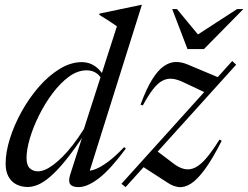

<svg xmlns="http://www.w3.org/2000/svg" viewBox="-20 -755 1015 785"><path d="M406 -409Q394 -441.5 376.2 -454.5Q358.5 -467.5 334.5 -467.5Q297.5 -467.5 262.2 -441.8Q227 -416 195.5 -374.2Q164 -332.5 140 -284.2Q116 -236 102.2 -189.8Q88.5 -143.5 88.5 -109Q88.5 -79.5 101.8 -67Q115 -54.5 135.5 -54.5Q148 -54.5 163.5 -60.8Q179 -67 197.2 -80.5Q215.5 -94 236 -114.5Q256.5 -135 278.2 -163Q300 -191 323 -227.5L458 -647.5Q449 -654 437.5 -661.5Q426 -669 413 -677.5Q400 -686 385.5 -694.5L387 -699.5L556.5 -735H560L342 -41.5L330 -57.5Q343.5 -54 366 -61.8Q388.5 -69.5 419 -91.5Q449.5 -113.5 487.5 -153.5L494.5 -147.5Q432 -63 384.8 -26.5Q337.5 10 301 10Q275.5 10 267 -2Q258.5 -14 267 -41L322 -212.5H329.5Q283.5 -142.5 247.8 -98.8Q212 -55 184 -31.5Q156 -8 134 0.8Q112 9.5 93.5 9.5Q67.5 9.5 47 -1Q26.5 -11.5 14.8 -32.8Q3 -54 3 -86Q3 -132.5 20.5 -188.2Q38 -244 68.5 -299Q99 -354 138.8 -399.8Q178.5 -445.5 223.8 -473.2Q269 -501 315 -501Q346 -501 371 -482.8Q396 -464.5 413 -428.5ZM476.5 -3.5 929.5 -505.5 945.5 -490.5 493.5 10ZM564 -324 554.5 -327Q578 -391 601.5 -429Q625 -467 649.2 -484Q673.5 -501 698.2 -501.5Q723 -502 749 -490.5L885 -433.5L833 -370L734.5 -416.5Q706.5 -430.5 685 -432.8Q663.5 -435 644.2 -425Q625 -415 605.8 -390.2Q586.5 -365.5 564 -324ZM663 -9.5 557 -78 614 -143.5 684 -90.5Q710.5 -69 733.8 -64Q757 -59 779.2 -70.5Q801.5 -82 825.5 -110.8Q849.5 -139.5 877.5 -184.5L886.5 -179.5Q849 -105.5 818 -63.2Q787 -21 760.8 -4.2Q734.5 12.5 710.5 9.8Q686.5 7 663 -9.5ZM975 -718 814 -554.5H746.5L684 -718H703.5L801 -600H767.5L949.5 -718Z"/></svg>

Font: Newsreader 60pt
Style: Italic
Weight: 400
Italic angle: -17°
Designer: Hugues Gentile
Foundry: Production Type
Version: Version 1.003